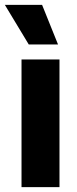

<svg xmlns="http://www.w3.org/2000/svg" viewBox="-34 -774 318 794"><path d="M55 0V-528H212V0ZM85 -590 -14 -754H140L206 -590Z"/></svg>

Font: Bricolage Grotesque 24pt SemiCondensed ExtraBold
Style: Regular
Weight: 800
Width: 4
Designer: Mathieu Triay
Foundry: Atelier Triay
Version: Version 1.001;gftools[0.9.33.dev8+g029e19f]